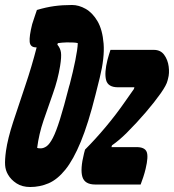

<svg xmlns="http://www.w3.org/2000/svg" viewBox="-36 -740 698 770"><path d="M253 -720Q280 -720 307.5 -704.5Q335 -689 355 -655Q375 -621 379.5 -565Q384 -509 364 -428L347 -360Q318 -244 288 -171.5Q258 -99 226 -59.5Q194 -20 159 -5Q124 10 85 10Q53 10 30.5 -4.5Q8 -19 -4 -40Q-14 -57 -15.5 -77.5Q-17 -98 -12 -135Q-5 -184 17 -251.5Q39 -319 65 -395.5Q91 -472 111 -550H109Q85 -550 83 -572.5Q81 -595 93 -643Q98 -660 103 -673.5Q108 -687 112 -700Q149 -711 181.5 -715.5Q214 -720 253 -720ZM113 -147Q117 -145 127 -145Q139 -145 151 -153.5Q163 -162 176 -187Q189 -212 204.5 -261.5Q220 -311 241 -393L244 -403Q257 -453 266 -497.5Q275 -542 276 -567Q269 -569 259 -569.5Q249 -570 232 -570Q222 -570 213.5 -569Q205 -568 196 -567L194 -561Q206 -547 208.5 -529.5Q211 -512 205 -475Q196 -420 176.5 -365.5Q157 -311 138.5 -256.5Q120 -202 113 -147ZM407 -540H581Q608 -540 622.5 -520Q637 -500 640.5 -473Q644 -446 638 -425L636 -417Q632 -399 608 -365Q584 -331 548.5 -289.5Q513 -248 472 -207Q443 -178 413 -157L411 -150H512Q544 -150 552 -131.5Q560 -113 548 -63Q544 -46 538.5 -29.5Q533 -13 528 0H346Q304 0 294.5 -30.5Q285 -61 301 -125L305 -140Q346 -181 388 -231Q430 -281 468 -336Q476 -348 484.5 -359.5Q493 -371 501 -383L503 -390H437Q397 -390 389.5 -419Q382 -448 395 -500Q398 -511 401 -521Q404 -531 407 -540Z"/></svg>

Font: Recursive Mn Csl St XBd
Style: Italic
Weight: 800
Italic angle: -15°
Monospace: yes
Version: Version 1.079;hotconv 1.0.112;makeotfexe 2.5.65598; ttfautoh